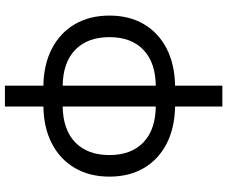

<svg xmlns="http://www.w3.org/2000/svg" viewBox="-90 -650 903 762"><g transform="rotate(90 361.0 -268.5)"><path d="M319.4 -700V163H402.4V-700ZM399.1 -512.4V-435.8Q493.5 -435.3 544.2 -386.9Q594.9 -338.6 594.9 -252Q594.9 -164.6 544.2 -115.7Q493.5 -66.9 399.1 -66.2V10.4Q486 9.4 548.9 -23.3Q611.9 -55.9 646.2 -114.5Q680.5 -173.1 680.5 -252Q680.5 -330.7 646.2 -388.9Q611.9 -447 548.9 -479.2Q486 -511.4 399.1 -512.4ZM322.6 -512.4Q235.9 -511.4 172.9 -479.2Q109.9 -447 75.6 -388.9Q41.3 -330.7 41.3 -252Q41.3 -173.1 75.6 -114.5Q109.9 -55.9 172.9 -23.3Q235.9 9.4 322.6 10.4V-66.2Q228.2 -66.9 177.6 -115.7Q126.9 -164.6 126.9 -252Q126.9 -338.6 177.6 -386.9Q228.2 -435.3 322.6 -435.8Z"/></g></svg>

Font: Overused Grotesk Light
Style: Regular
Weight: 300
Designer: RandomMaerks
Version: Version 0.005